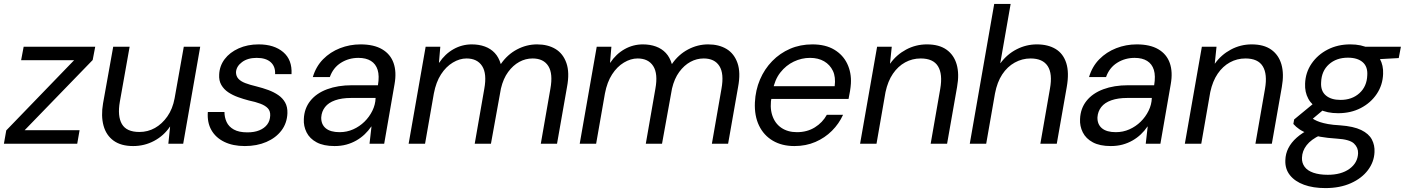

<svg xmlns="http://www.w3.org/2000/svg" viewBox="-31 -735 7185 982"><path d="M-11 0 1 -68 348 -427H77L90 -496H456L443 -428L95 -69H376L364 0Z M650 12Q588 12 550 -15.5Q512 -43 498.5 -92.5Q485 -142 496 -206L548 -496H632L582 -215Q569 -141 592.5 -100.5Q616 -60 682 -60Q725 -60 761.5 -80.5Q798 -101 825 -139.5Q852 -178 862 -232L909 -496H993L906 0H830L839 -87H838Q807 -41 757.5 -14.5Q708 12 650 12Z M1221 12Q1160 12 1116 -9.5Q1072 -31 1050 -70Q1028 -109 1032 -162H1117Q1117 -135 1128 -111Q1139 -87 1165 -72.5Q1191 -58 1234 -58Q1270 -58 1295.5 -68.5Q1321 -79 1335.5 -98Q1350 -117 1351 -144Q1352 -167 1339 -181Q1326 -195 1301 -204.5Q1276 -214 1242 -221Q1215 -228 1187 -238Q1159 -248 1136.5 -263Q1114 -278 1101 -300.5Q1088 -323 1090 -354Q1092 -398 1118 -432.5Q1144 -467 1189.5 -487.5Q1235 -508 1292 -508Q1371 -508 1417.5 -468.5Q1464 -429 1460 -356H1376Q1378 -395 1353.5 -417Q1329 -439 1282 -439Q1236 -439 1207 -417.5Q1178 -396 1176 -366Q1176 -346 1188 -332.5Q1200 -319 1223.5 -310Q1247 -301 1281 -293Q1313 -285 1341.5 -274.5Q1370 -264 1392.5 -248.5Q1415 -233 1427.5 -210.5Q1440 -188 1439 -156Q1437 -105 1408.5 -67.5Q1380 -30 1331.5 -9Q1283 12 1221 12Z M1680 12Q1624 12 1588.5 -7Q1553 -26 1537 -58Q1521 -90 1523 -126Q1525 -180 1556 -219Q1587 -258 1642 -278.5Q1697 -299 1769 -299H1902Q1910 -347 1900.5 -377.5Q1891 -408 1866 -423.5Q1841 -439 1802 -439Q1753 -439 1713 -414Q1673 -389 1656 -341H1569Q1585 -395 1621.5 -432Q1658 -469 1708 -488.5Q1758 -508 1813 -508Q1881 -508 1923.5 -483Q1966 -458 1982 -412.5Q1998 -367 1987 -305L1934 0H1859L1869 -88H1868Q1853 -66 1834 -48Q1815 -30 1791.5 -16.5Q1768 -3 1740.5 4.5Q1713 12 1680 12ZM1706 -59Q1743 -59 1775.5 -73.5Q1808 -88 1833 -112.5Q1858 -137 1873.5 -168.5Q1889 -200 1890 -233V-234H1764Q1717 -234 1683 -222Q1649 -210 1631.5 -187.5Q1614 -165 1612 -135Q1611 -99 1635 -79Q1659 -59 1706 -59Z M2059 0 2146 -496H2221L2214 -414H2215Q2245 -459 2288.5 -483.5Q2332 -508 2382 -508Q2419 -508 2449 -497Q2479 -486 2499.5 -464Q2520 -442 2530 -408H2531Q2564 -456 2613 -482Q2662 -508 2716 -508Q2771 -508 2810 -484.5Q2849 -461 2866 -412.5Q2883 -364 2869 -290L2818 0H2735L2784 -281Q2798 -358 2773.5 -397Q2749 -436 2693 -436Q2657 -436 2625 -418.5Q2593 -401 2568 -367Q2543 -333 2531 -282L2480 0H2397L2446 -281Q2460 -358 2435 -397Q2410 -436 2355 -436Q2320 -436 2285 -415Q2250 -394 2224.5 -354.5Q2199 -315 2188 -257L2143 0Z M2934 0 3021 -496H3096L3089 -414H3090Q3120 -459 3163.5 -483.5Q3207 -508 3257 -508Q3294 -508 3324 -497Q3354 -486 3374.5 -464Q3395 -442 3405 -408H3406Q3439 -456 3488 -482Q3537 -508 3591 -508Q3646 -508 3685 -484.5Q3724 -461 3741 -412.5Q3758 -364 3744 -290L3693 0H3610L3659 -281Q3673 -358 3648.5 -397Q3624 -436 3568 -436Q3532 -436 3500 -418.5Q3468 -401 3443 -367Q3418 -333 3406 -282L3355 0H3272L3321 -281Q3335 -358 3310 -397Q3285 -436 3230 -436Q3195 -436 3160 -415Q3125 -394 3099.5 -354.5Q3074 -315 3063 -257L3018 0Z M4032 12Q3968 12 3921.5 -15.5Q3875 -43 3851 -93Q3827 -143 3830 -211Q3833 -274 3856 -328Q3879 -382 3918.5 -422.5Q3958 -463 4010 -485.5Q4062 -508 4124 -508Q4191 -508 4236 -481Q4281 -454 4302.5 -408.5Q4324 -363 4321 -308Q4320 -291 4316.5 -269Q4313 -247 4309 -229H3895L3906 -294H4238Q4244 -341 4229 -372.5Q4214 -404 4184 -421.5Q4154 -439 4112 -439Q4069 -439 4029 -420Q3989 -401 3960 -364Q3931 -327 3921 -271L3916 -243Q3905 -188 3918.5 -146Q3932 -104 3965 -81.5Q3998 -59 4045 -59Q4097 -59 4136.5 -83.5Q4176 -108 4198 -148H4281Q4260 -102 4224 -66Q4188 -30 4139.5 -9Q4091 12 4032 12Z M4368 0 4455 -496H4530L4521 -410H4522Q4554 -455 4603.5 -481.5Q4653 -508 4710 -508Q4772 -508 4810 -481Q4848 -454 4862 -405.5Q4876 -357 4864 -290L4813 0H4729L4778 -281Q4791 -356 4766.5 -396Q4742 -436 4678 -436Q4635 -436 4598.5 -416Q4562 -396 4536 -358Q4510 -320 4498 -264L4452 0Z M4929 0 5054 -715H5138L5085 -412H5086Q5120 -458 5169 -483Q5218 -508 5272 -508Q5329 -508 5368 -484.5Q5407 -461 5422.5 -412.5Q5438 -364 5425 -290L5374 0H5290L5339 -281Q5353 -358 5327.5 -397Q5302 -436 5240 -436Q5197 -436 5159 -415Q5121 -394 5095 -354.5Q5069 -315 5058 -257L5013 0Z M5650 12Q5594 12 5558.5 -7Q5523 -26 5507 -58Q5491 -90 5493 -126Q5495 -180 5526 -219Q5557 -258 5612 -278.5Q5667 -299 5739 -299H5872Q5880 -347 5870.5 -377.5Q5861 -408 5836 -423.5Q5811 -439 5772 -439Q5723 -439 5683 -414Q5643 -389 5626 -341H5539Q5555 -395 5591.5 -432Q5628 -469 5678 -488.5Q5728 -508 5783 -508Q5851 -508 5893.5 -483Q5936 -458 5952 -412.5Q5968 -367 5957 -305L5904 0H5829L5839 -88H5838Q5823 -66 5804 -48Q5785 -30 5761.5 -16.5Q5738 -3 5710.5 4.5Q5683 12 5650 12ZM5676 -59Q5713 -59 5745.5 -73.5Q5778 -88 5803 -112.5Q5828 -137 5843.5 -168.5Q5859 -200 5860 -233V-234H5734Q5687 -234 5653 -222Q5619 -210 5601.5 -187.5Q5584 -165 5582 -135Q5581 -99 5605 -79Q5629 -59 5676 -59Z M6029 0 6116 -496H6191L6182 -410H6183Q6215 -455 6264.5 -481.5Q6314 -508 6371 -508Q6433 -508 6471 -481Q6509 -454 6523 -405.5Q6537 -357 6525 -290L6474 0H6390L6439 -281Q6452 -356 6427.5 -396Q6403 -436 6339 -436Q6296 -436 6259.5 -416Q6223 -396 6197 -358Q6171 -320 6159 -264L6113 0Z M6748 227Q6685 227 6638.5 210Q6592 193 6566.5 161Q6541 129 6543 84Q6544 51 6558.5 22.5Q6573 -6 6601 -31Q6629 -56 6672 -77L6722 -44Q6675 -22 6652 7.5Q6629 37 6628 72Q6627 98 6641.5 118Q6656 138 6686.5 148.5Q6717 159 6760 159Q6829 159 6871 128.5Q6913 98 6915 49Q6916 20 6894 -1Q6872 -22 6806 -26Q6758 -29 6722 -35.5Q6686 -42 6660 -51.5Q6634 -61 6615.5 -73.5Q6597 -86 6584 -101L6588 -124L6696 -213L6755 -188L6649 -99L6666 -139Q6679 -130 6691.5 -123Q6704 -116 6720.5 -110.5Q6737 -105 6761.5 -100.5Q6786 -96 6823 -94Q6892 -89 6931 -70Q6970 -51 6985.5 -21.5Q7001 8 6999 43Q6997 93 6965.5 135Q6934 177 6878 202Q6822 227 6748 227ZM6813 -156Q6756 -156 6717.5 -176Q6679 -196 6660.5 -230Q6642 -264 6644 -307Q6646 -364 6677 -409.5Q6708 -455 6759.5 -481.5Q6811 -508 6875 -508Q6932 -508 6970 -488Q7008 -468 7026.5 -434Q7045 -400 7043 -357Q7041 -300 7010.5 -254.5Q6980 -209 6929 -182.5Q6878 -156 6813 -156ZM6825 -224Q6884 -224 6922 -258.5Q6960 -293 6962 -350Q6965 -394 6938.5 -417Q6912 -440 6863 -440Q6804 -440 6766 -406Q6728 -372 6726 -314Q6723 -270 6750 -247Q6777 -224 6825 -224ZM6942 -428 6928 -496H7134L7123 -438Z"/></svg>

Font: DM Sans 28pt
Style: Italic
Weight: 400
Italic angle: -10°
Version: Version 4.004;gftools[0.9.30]